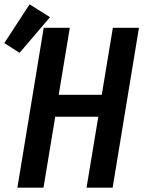

<svg xmlns="http://www.w3.org/2000/svg" viewBox="-55 -863 675 883"><path d="M25 0 146 -735H266L215 -427H413L464 -735H584L463 0H343L397 -326H199L145 0ZM35 -620 -35 -665 81 -843 175 -784Z"/></svg>

Font: Iosevka Curly Extended
Style: Bold Italic
Weight: 700
Width: 7
Italic angle: -9°
Monospace: yes
Designer: Belleve Invis
Foundry: Belleve Invis
Version: Version 11.1.0; ttfautohint (v1.8.3)